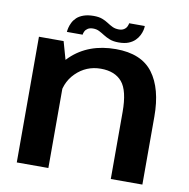

<svg xmlns="http://www.w3.org/2000/svg" viewBox="-81 -810 876 889"><g transform="rotate(10 357.0 -365.0)"><path d="M55.5 0H204V-476L171.5 -591H55.5ZM497.5 0H646V-319.5Q646 -451 591.5 -523.8Q537 -596.5 417 -596.5Q288 -596.5 207 -518.8Q126 -441 126 -364.5L198 -322.5Q198 -398.5 246.8 -446.8Q295.5 -495 364 -495Q430.5 -495 464 -455.2Q497.5 -415.5 497.5 -315ZM423 -629Q451 -629 469.5 -636.5Q488 -644 499.8 -655.8Q511.5 -667.5 518 -680.5Q524.5 -693.5 527.2 -705.5Q530 -717.5 529.5 -725H456Q455.5 -718.5 451.2 -709.5Q447 -700.5 437.5 -694.5Q428 -688.5 414 -688.5Q396.5 -688.5 383.5 -694.8Q370.5 -701 357.8 -709.5Q345 -718 329 -724Q313 -730 289 -730Q261.5 -730 241.8 -723Q222 -716 210 -704.8Q198 -693.5 191.5 -680.2Q185 -667 182.2 -655.2Q179.5 -643.5 179 -635.5H253Q253.5 -642.5 257.8 -651.2Q262 -660 271.5 -666Q281 -672 296.5 -672Q312.5 -672 325.2 -665.5Q338 -659 351.2 -650.5Q364.5 -642 381.2 -635.5Q398 -629 423 -629Z"/></g></svg>

Font: Anybody SemiExpanded SemiBold
Style: Regular
Weight: 600
Width: 6
Designer: Tyler Finck
Foundry: Etcetera Type Company
Version: Version 1.113;gftools[0.9.25]